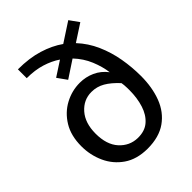

<svg xmlns="http://www.w3.org/2000/svg" viewBox="-204 -805 923 923"><g transform="rotate(-45 257.0 -343.5)"><path d="M253.4 11.7Q181.2 11.2 133.1 -22Q85 -55.2 60.8 -108.4Q36.6 -161.6 36.6 -221.7Q36.6 -293.5 66.9 -342.8Q97.2 -392.1 145.3 -417.7Q193.4 -443.4 247.1 -443.4Q287.1 -443.4 323 -427.2Q358.9 -411.1 384.8 -377.4Q379.4 -419.9 360.4 -466.1Q341.3 -512.2 305.2 -550.3L217.8 -492.7L183.6 -540.5L258.8 -589.4Q225.1 -612.3 181.6 -625.7Q138.2 -639.2 82.5 -639.2V-699.2Q159.7 -699.2 219.2 -680.9Q278.8 -662.6 322.8 -631.3L420.9 -695.3L455.1 -647.5L368.7 -591.3Q409.2 -547.9 433.3 -493.2Q457.5 -438.5 468 -378.4Q478.5 -318.4 478.5 -258.3Q478.5 -181.2 455.3 -120.1Q432.1 -59.1 382.3 -23.7Q332.5 11.7 253.4 11.7ZM256.3 -58.1Q304.2 -57.1 333.7 -82.8Q363.3 -108.4 377.2 -152.3Q391.1 -196.3 391.1 -249.5Q391.1 -255.4 390.9 -264.9Q390.6 -274.4 389.9 -284.2Q389.2 -293.9 387.7 -300.3Q354 -336.9 323 -354.7Q292 -372.6 255.4 -372.6Q201.7 -372.6 164.8 -330.6Q127.9 -288.6 127.9 -216.3Q127.9 -141.6 165 -100.6Q202.1 -59.6 256.3 -58.1Z"/></g></svg>

Font: Pontano Sans Medium
Style: Regular
Weight: 500
Designer: Vernon Adams
Foundry: Vernon Adams
Version: Version 2.001